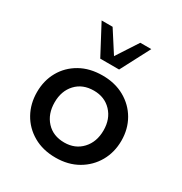

<svg xmlns="http://www.w3.org/2000/svg" viewBox="-150 -727 802 847"><g transform="rotate(30 250.5 -303.0)"><path d="M251 10Q186 10 137.5 -18Q89 -46 62.5 -93.5Q36 -141 36 -200Q36 -259 62.5 -306Q89 -353 137.5 -380.5Q186 -408 251 -408Q315 -408 363.5 -380.5Q412 -353 439 -306Q466 -259 466 -200Q466 -141 439 -93.5Q412 -46 363.5 -18Q315 10 251 10ZM251 -67Q306 -67 340.5 -104Q375 -141 375 -200Q375 -258 340.5 -294.5Q306 -331 251 -331Q194 -331 160 -294.5Q126 -258 126 -200Q126 -141 160 -104Q194 -67 251 -67ZM204 -467 125 -616H181L251 -507L322 -616H378L300 -467Z"/></g></svg>

Font: Rokkitt Medium
Style: Regular
Weight: 500
Version: Version 3.103